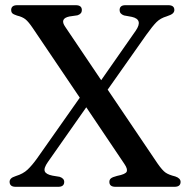

<svg xmlns="http://www.w3.org/2000/svg" viewBox="-20 -720 727 740"><path d="M587.5 -89.5Q606 -63 618.5 -54.5Q631 -46 655.5 -40Q676 -33 676 -19Q676 0 652.5 0H425Q401.5 0 401.5 -19Q401.5 -27.5 407.5 -32.5Q413.5 -37.5 431 -42Q464.5 -48.5 468.5 -58.8Q472.5 -69 459.5 -88L312.5 -306.5L164.5 -95.5Q148 -72 152.5 -60Q157 -48 182.5 -43L210 -38.5Q227.5 -32.5 227.5 -19Q227.5 0 204.5 0H40.5Q17 0 17 -19.5Q17 -26 22 -31.5Q27 -37 41 -41.5Q69 -50 86.2 -66.2Q103.5 -82.5 122.5 -109L287.5 -343.5L106.5 -611.5Q90 -636 78.2 -645.5Q66.5 -655 45.5 -660Q31.5 -664.5 27.2 -669.2Q23 -674 23 -681Q23 -700 46.5 -700H272Q295.5 -700 295.5 -681Q295.5 -666.5 278.5 -661L247.5 -656.5Q209 -648.5 231.5 -616.5L370 -411L503 -601.5Q533 -645 488 -655L458 -660.5Q441 -666.5 441 -681Q441 -700 463.5 -700H628.5Q652 -700 652 -681.5Q652 -674 645.8 -668.2Q639.5 -662.5 622.5 -657Q598.5 -650 583.2 -634.8Q568 -619.5 544 -586L395 -374.5Z"/></svg>

Font: Fraunces 72pt S050
Style: Regular
Weight: 400
Version: Version 1.000; ttfautohint (v1.8.3)